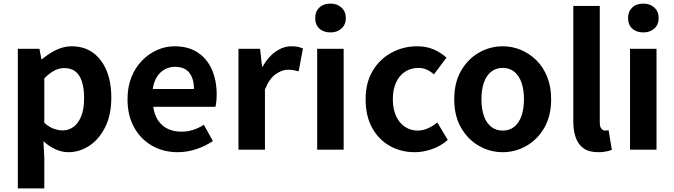

<svg xmlns="http://www.w3.org/2000/svg" viewBox="-20 -831 3743 1066"><path d="M79 215V-560H199L210 -502H213Q248 -532 290.5 -553Q333 -574 378 -574Q447 -574 496 -538.5Q545 -503 571.5 -439.5Q598 -376 598 -289Q598 -193 564 -125Q530 -57 475.5 -21.5Q421 14 360 14Q324 14 288.5 -2Q253 -18 221 -47L226 44V215ZM328 -107Q361 -107 388 -126.5Q415 -146 431 -186Q447 -226 447 -287Q447 -340 435 -377.5Q423 -415 399 -434Q375 -453 336 -453Q308 -453 281.5 -439Q255 -425 226 -396V-149Q253 -125 279 -116Q305 -107 328 -107Z M967 14Q889 14 826 -21Q763 -56 725.5 -122Q688 -188 688 -280Q688 -348 709.5 -402Q731 -456 768.5 -494.5Q806 -533 852.5 -553.5Q899 -574 949 -574Q1026 -574 1078 -539.5Q1130 -505 1156.5 -444.5Q1183 -384 1183 -306Q1183 -286 1181 -267.5Q1179 -249 1176 -238H831Q837 -193 858 -162Q879 -131 912 -115.5Q945 -100 987 -100Q1021 -100 1051 -109.5Q1081 -119 1112 -138L1162 -48Q1121 -20 1070 -3Q1019 14 967 14ZM828 -337H1057Q1057 -393 1031.5 -426.5Q1006 -460 951 -460Q922 -460 896 -446.5Q870 -433 852 -405.5Q834 -378 828 -337Z M1304 0V-560H1424L1435 -461H1438Q1469 -516 1511 -545Q1553 -574 1597 -574Q1621 -574 1635.5 -570.5Q1650 -567 1662 -562L1638 -435Q1622 -439 1609.5 -441.5Q1597 -444 1578 -444Q1546 -444 1510.5 -419Q1475 -394 1451 -334V0Z M1741 0V-560H1888V0ZM1815 -651Q1776 -651 1753 -672.5Q1730 -694 1730 -731Q1730 -767 1753 -789Q1776 -811 1815 -811Q1852 -811 1876 -789Q1900 -767 1900 -731Q1900 -694 1876 -672.5Q1852 -651 1815 -651Z M2283 14Q2206 14 2144 -21Q2082 -56 2046 -121.5Q2010 -187 2010 -280Q2010 -373 2049.5 -438.5Q2089 -504 2154.5 -539Q2220 -574 2296 -574Q2348 -574 2388 -556.5Q2428 -539 2459 -511L2389 -418Q2369 -436 2348 -445Q2327 -454 2304 -454Q2261 -454 2228.5 -432.5Q2196 -411 2178.5 -372Q2161 -333 2161 -280Q2161 -227 2178.5 -188Q2196 -149 2227.5 -127.5Q2259 -106 2299 -106Q2329 -106 2357 -119Q2385 -132 2408 -151L2466 -54Q2426 -19 2377.5 -2.5Q2329 14 2283 14Z M2771 14Q2701 14 2639.5 -21Q2578 -56 2540 -121.5Q2502 -187 2502 -280Q2502 -373 2540 -438.5Q2578 -504 2639.5 -539Q2701 -574 2771 -574Q2824 -574 2872 -554Q2920 -534 2958 -496.5Q2996 -459 3018 -404.5Q3040 -350 3040 -280Q3040 -187 3002 -121.5Q2964 -56 2902.5 -21Q2841 14 2771 14ZM2771 -106Q2809 -106 2835.5 -127.5Q2862 -149 2875.5 -188Q2889 -227 2889 -280Q2889 -333 2875.5 -372Q2862 -411 2835.5 -432.5Q2809 -454 2771 -454Q2733 -454 2706.5 -432.5Q2680 -411 2666.5 -372Q2653 -333 2653 -280Q2653 -227 2666.5 -188Q2680 -149 2706.5 -127.5Q2733 -106 2771 -106Z M3302 14Q3250 14 3220 -7.5Q3190 -29 3176.5 -67.5Q3163 -106 3163 -157V-798H3310V-151Q3310 -126 3319.5 -116Q3329 -106 3339 -106Q3344 -106 3348 -106.5Q3352 -107 3359 -108L3377 1Q3364 6 3345.5 10Q3327 14 3302 14Z M3478 0V-560H3625V0ZM3552 -651Q3513 -651 3490 -672.5Q3467 -694 3467 -731Q3467 -767 3490 -789Q3513 -811 3552 -811Q3589 -811 3613 -789Q3637 -767 3637 -731Q3637 -694 3613 -672.5Q3589 -651 3552 -651Z"/></svg>

Font: Noto Sans KR Thin
Style: Bold
Weight: 700
Version: Version 2.004-H2;hotconv 1.0.118;makeotfexe 2.5.65603